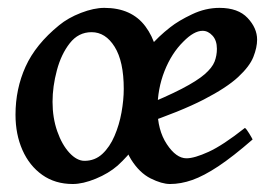

<svg xmlns="http://www.w3.org/2000/svg" viewBox="-20 -440 679 478"><path d="M620.1 -341.3Q620.1 -321.8 610.8 -298.3Q601.6 -274.9 573 -248.3Q544.4 -221.7 487.1 -192.1Q429.7 -162.6 333.5 -129.9Q333.5 -129.9 330.6 -138.2Q327.6 -146.5 326.4 -156.7Q325.2 -167 330.6 -173.3Q394.5 -199.2 432.6 -219Q470.7 -238.8 489.5 -255.1Q508.3 -271.5 514.2 -286.6Q520 -301.8 520 -318.4Q520 -339.4 509 -351.3Q498 -363.3 484.4 -363.3Q462.9 -363.3 436.5 -336.4Q407.2 -307.6 389.6 -263.2Q372.1 -218.8 372.1 -168.9Q372.1 -116.2 395.3 -81.1Q418.5 -45.9 444.3 -45.9Q463.9 -45.9 499.3 -62Q534.7 -78.1 589.8 -121.6Q593.8 -118.7 600.6 -107.4Q607.4 -96.2 608.9 -92.8Q560.1 -50.3 523.7 -26.1Q487.3 -2 458.7 8.1Q430.2 18.1 403.3 18.1Q382.8 18.1 355 4.2Q327.1 -9.8 306.2 -43.2Q285.2 -76.7 285.2 -135.7Q285.2 -279.8 403.8 -372.1Q424.8 -388.7 458.3 -404.5Q491.7 -420.4 526.4 -420.4Q572.8 -420.4 596.4 -395.3Q620.1 -370.1 620.1 -341.3ZM376.5 -253.9Q376.5 -193.8 350.1 -134Q323.7 -74.2 272.9 -27.8Q250.5 -8.3 218.5 4.9Q186.5 18.1 161.1 18.1Q117.2 18.1 85.2 -4.6Q53.2 -27.3 35.9 -66.4Q18.6 -105.5 18.6 -154.3Q18.6 -218.8 43.7 -274.2Q68.8 -329.6 127 -377Q149.4 -395.5 181.6 -408Q213.9 -420.4 239.7 -420.4Q307.6 -420.4 342 -374.3Q376.5 -328.1 376.5 -253.9ZM288.1 -218.8Q288.1 -287.1 265.4 -323.5Q242.7 -359.9 208 -359.9Q175.3 -359.9 153.8 -332.5Q132.3 -305.2 121.6 -264.9Q110.8 -224.6 110.8 -186.5Q110.8 -146.5 122.6 -113Q134.3 -79.6 152.8 -59.6Q171.4 -39.6 190.4 -39.6Q216.3 -39.6 234.9 -56.9Q253.4 -74.2 265.1 -101.6Q276.9 -128.9 282.5 -160.2Q288.1 -191.4 288.1 -218.8Z"/></svg>

Font: Dai Banna SIL Medium
Style: Italic
Weight: 500
Italic angle: -11°
Designer: Victor Gaultney
Foundry: SIL International
Version: Version 4.000